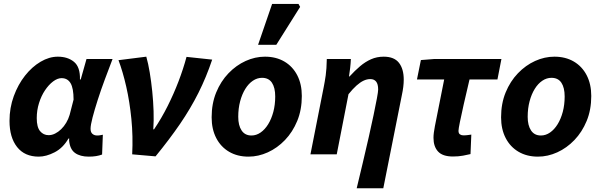

<svg xmlns="http://www.w3.org/2000/svg" viewBox="-20 -803 3127 999"><path d="M181.6 12Q108.5 12 69 -37.9Q29.5 -87.8 29.5 -174Q29.5 -242.2 51.7 -302.8Q73.9 -363.3 110.2 -409.4Q146.6 -455.5 191.3 -481.8Q235.9 -508.1 280.9 -508.1Q332.2 -508.1 364.9 -481.3Q397.7 -454.4 396 -389.6H400L430.1 -496.1H565.7Q546.2 -445.2 525.6 -390Q505 -334.7 488.5 -283.2Q472 -231.6 461.6 -191.8Q451.2 -152 451.2 -132.9Q451.2 -114.7 461 -106.4Q470.8 -98 485.4 -98Q495.5 -98 502.2 -99.5Q508.8 -101 515.1 -102L511.2 1.1Q496.6 6.5 479.5 9.3Q462.4 12 441.5 12Q397.2 12 370.4 -7.2Q343.6 -26.4 339.5 -72.4Q339.5 -74 339.8 -76.7Q340 -79.4 340.2 -82.2H336.2Q308 -33.2 264.2 -10.6Q220.4 12 181.6 12ZM233.1 -99.7Q249.9 -99.7 266.6 -108Q283.2 -116.2 298.1 -130.6Q313 -145 324.5 -164.4Q335.9 -183.8 342.3 -205.3L362.8 -284.7Q362.8 -344.2 347.1 -370.3Q331.4 -396.4 300.4 -396.4Q279.3 -396.4 256.5 -379.4Q233.7 -362.3 214.2 -333.3Q194.7 -304.3 183 -266.7Q171.2 -229.2 171.2 -188.3Q171.2 -141.5 188.6 -120.6Q206 -99.7 233.1 -99.7Z M667.8 0Q672.5 -94.2 663.6 -183.9Q654.7 -273.5 637 -351.6Q619.2 -429.7 596.5 -489.9L741.2 -508.1Q751.3 -473 759.1 -425.9Q766.9 -378.9 772.2 -327.2Q777.5 -275.5 779.1 -224.6Q780.7 -173.8 777.6 -130.2H781.6Q820.6 -187.9 852.4 -251.4Q884.2 -314.9 909 -379.8Q933.8 -444.6 950.5 -507.1L1084 -492.8Q1053.2 -400.9 1012.5 -319.9Q971.8 -238.8 916.9 -158.4Q861.9 -78.1 789.3 10.6Z M1273.1 12Q1215.2 12 1172.1 -13.3Q1128.9 -38.6 1105.1 -84.7Q1081.2 -130.8 1081.2 -192.5Q1081.2 -264.4 1105 -322.2Q1128.8 -380.1 1168.8 -421.7Q1208.9 -463.4 1258.2 -485.8Q1307.6 -508.1 1358.5 -508.1Q1416.4 -508.1 1459.6 -482.8Q1502.7 -457.5 1526.6 -411.4Q1550.4 -365.3 1550.4 -303.6Q1550.4 -231.7 1526.6 -173.9Q1502.8 -116.1 1462.8 -74.4Q1422.8 -32.7 1373.5 -10.4Q1324.2 12 1273.1 12ZM1288.3 -98Q1313.5 -98 1335.9 -113.5Q1358.3 -129 1375.3 -156.5Q1392.3 -184 1402.2 -221Q1412 -258 1412 -300.9Q1412 -346.9 1395 -372.5Q1378 -398.1 1343.4 -398.1Q1318.2 -398.1 1295.8 -383Q1273.3 -367.9 1256.3 -340.4Q1239.3 -313 1229.5 -276Q1219.6 -239 1219.6 -195.2Q1219.6 -150.3 1237.1 -124.2Q1254.5 -98 1288.3 -98ZM1322.8 -569.9 1395.9 -782.7H1533L1541.6 -767.2L1417.6 -569.9Z M1835.9 176.7Q1852.1 109.5 1868.2 41.5Q1884.3 -26.6 1898.7 -89.7Q1913.1 -152.9 1923.9 -205Q1934.7 -257.2 1941.2 -291.7Q1947.6 -326.1 1947.6 -337.2Q1947.6 -365.3 1937.1 -378.4Q1926.7 -391.5 1906.9 -391.5Q1889.2 -391.5 1871.8 -383.3Q1854.3 -375.1 1835 -357.9Q1815.6 -340.6 1793.2 -312.8L1732.1 0H1595.3L1664 -348.1Q1670 -377.9 1674.7 -410.6Q1679.4 -443.4 1680.4 -496.1H1805.6Q1804.6 -472.7 1801.9 -449.2Q1799.2 -425.7 1795.9 -405.2H1798.7Q1826.5 -435.5 1853.6 -458.5Q1880.8 -481.5 1910.8 -494.8Q1940.8 -508.1 1976.4 -508.1Q2030.9 -508.1 2055.8 -476.2Q2080.7 -444.4 2080.7 -388.6Q2080.7 -370.9 2078.3 -351Q2075.9 -331 2070.9 -308L1974.3 176.7Z M2336.8 11.3Q2283.2 11.3 2259.3 -14.6Q2235.5 -40.5 2235.5 -85.7Q2235.5 -98.9 2237.4 -113.3Q2239.3 -127.7 2242.8 -146.3L2291.1 -389.4H2149.5L2169.9 -490.5L2240.5 -496.1H2589L2568.2 -389.4H2422.9Q2405.5 -316.8 2392.8 -259.9Q2380 -203 2372.8 -167.4Q2365.6 -131.8 2365.6 -122.6Q2365.6 -109 2373.2 -103.9Q2380.8 -98.7 2390.6 -98.7Q2404.3 -98.7 2413.9 -100.2Q2423.5 -101.7 2432.3 -102.7L2428.1 -1.3Q2412.4 2.5 2389.2 6.9Q2365.9 11.3 2336.8 11.3Z M2779.1 12Q2721.2 12 2678.1 -13.3Q2634.9 -38.6 2611.1 -84.7Q2587.2 -130.8 2587.2 -192.5Q2587.2 -264.4 2611 -322.2Q2634.8 -380.1 2674.8 -421.7Q2714.9 -463.4 2764.2 -485.8Q2813.6 -508.1 2864.5 -508.1Q2922.4 -508.1 2965.6 -482.8Q3008.7 -457.5 3032.6 -411.4Q3056.4 -365.3 3056.4 -303.6Q3056.4 -231.7 3032.6 -173.9Q3008.8 -116.1 2968.8 -74.4Q2928.8 -32.7 2879.5 -10.4Q2830.2 12 2779.1 12ZM2794.3 -98Q2819.5 -98 2841.9 -113.5Q2864.3 -129 2881.3 -156.5Q2898.3 -184 2908.2 -221Q2918 -258 2918 -300.9Q2918 -346.9 2901 -372.5Q2884 -398.1 2849.4 -398.1Q2824.2 -398.1 2801.8 -383Q2779.3 -367.9 2762.3 -340.4Q2745.3 -313 2735.5 -276Q2725.6 -239 2725.6 -195.2Q2725.6 -150.3 2743.1 -124.2Q2760.5 -98 2794.3 -98Z"/></svg>

Font: Source Sans 3 VF
Style: Italic
Weight: 200
Italic angle: -11°
Designer: Paul D. Hunt
Foundry: Adobe Systems Incorporated
Version: Version 3.042;hotconv 1.0.118;makeotfexe 2.5.65603